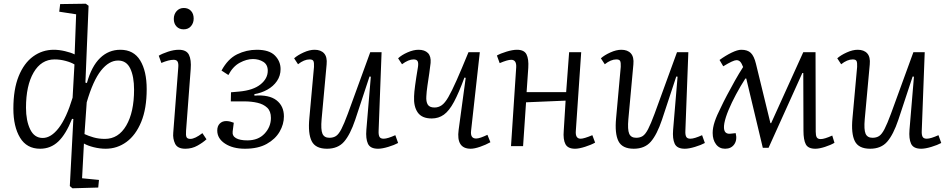

<svg xmlns="http://www.w3.org/2000/svg" viewBox="-20 -787 5099 1034"><path d="M440 -342 448 -340Q473 -430 519 -474.5Q565 -519 628 -519Q700 -519 735 -461.5Q770 -404 770 -307Q770 -202 740.5 -130.5Q711 -59 661 -22.5Q611 14 549 14Q518 14 485.5 6Q453 -2 432 -14L422 173L513 182L509 223L370 227L356 215L375 -146L368 -147Q335 -64 294 -25Q253 14 196 14Q124 14 88 -45.5Q52 -105 52 -202Q52 -306 80.5 -376.5Q109 -447 158.5 -483Q208 -519 270 -519Q298 -519 330 -511.5Q362 -504 382 -494L390 -710L299 -724L304 -765L442 -767L457 -756ZM210 -44Q255 -44 296.5 -98Q338 -152 371 -261L381 -440Q363 -451 333.5 -459Q304 -467 274 -467Q202 -467 161 -396.5Q120 -326 120 -207Q120 -137 142.5 -90.5Q165 -44 210 -44ZM616 -461Q567 -461 524 -407Q481 -353 447 -236L435 -65Q456 -55 484 -47Q512 -39 545 -39Q618 -39 660 -111Q702 -183 702 -304Q702 -375 681.5 -418Q661 -461 616 -461Z M916 -685Q916 -710 931 -727Q946 -744 970 -744Q994 -744 1008.5 -728.5Q1023 -713 1023 -687Q1023 -663 1008.5 -646Q994 -629 969 -629Q945 -629 930.5 -644.5Q916 -660 916 -685ZM940 -423Q942 -445 936.5 -455Q931 -465 915 -465Q889 -465 849 -448L835 -487Q853 -498 884.5 -508.5Q916 -519 943 -519Q984 -519 997.5 -492Q1011 -465 1007 -415L982 -83Q980 -58 984.5 -48.5Q989 -39 1005 -39Q1030 -39 1070 -70L1092 -37Q1074 -20 1044 -3Q1014 14 978 14Q936 14 923 -13Q910 -40 913 -72Z M1299 14Q1234 14 1192 -13.5Q1150 -41 1150 -84Q1150 -108 1163.5 -121.5Q1177 -135 1198 -135Q1209 -135 1219 -132.5Q1229 -130 1239 -126L1233 -79Q1230 -55 1251 -43Q1272 -31 1312 -31Q1371 -31 1405 -67.5Q1439 -104 1439 -152Q1439 -188 1419 -207Q1399 -226 1366.5 -233.5Q1334 -241 1296 -241H1223L1224 -290L1269 -294Q1344 -301 1383 -332.5Q1422 -364 1422 -406Q1422 -439 1398 -454Q1374 -469 1342 -469Q1308 -469 1271 -449Q1234 -429 1210 -383L1173 -407Q1207 -470 1257 -494.5Q1307 -519 1363 -519Q1430 -519 1460.5 -488Q1491 -457 1491 -415Q1491 -379 1471.5 -350.5Q1452 -322 1419.5 -304Q1387 -286 1350 -280V-272Q1429 -278 1469 -247Q1509 -216 1509 -160Q1509 -118 1486 -78Q1463 -38 1416.5 -12Q1370 14 1299 14Z M1564 -473Q1583 -490 1615 -504.5Q1647 -519 1674 -519Q1708 -519 1725.5 -499.5Q1743 -480 1739 -440L1712 -145Q1707 -89 1716.5 -67Q1726 -45 1754 -45Q1775 -45 1789.5 -54.5Q1804 -64 1818.5 -92Q1833 -120 1853 -174L1974 -506H2035L2019 -82Q2018 -61 2023.5 -50.5Q2029 -40 2046 -40Q2057 -40 2073 -45Q2089 -50 2109 -59L2124 -17Q2104 -6 2071 4Q2038 14 2016 14Q1974 14 1961.5 -13Q1949 -40 1953 -88L1977 -374L1970 -375L1893 -142Q1866 -62 1833 -24Q1800 14 1741 14Q1679 14 1658.5 -27Q1638 -68 1646 -151L1671 -427Q1672 -449 1668 -458Q1664 -467 1647 -467Q1618 -467 1585 -441Z M2124 -473Q2143 -491 2175 -505Q2207 -519 2234 -519Q2267 -519 2284.5 -501.5Q2302 -484 2299 -448Q2297 -427 2292 -393.5Q2287 -360 2282 -326Q2277 -292 2276 -268Q2274 -240 2283.5 -224Q2293 -208 2320 -208Q2341 -208 2358.5 -220Q2376 -232 2394.5 -264Q2413 -296 2439 -354.5Q2465 -413 2503 -506H2564L2517 -83Q2512 -41 2544 -41Q2555 -41 2570.5 -46.5Q2586 -52 2605 -61L2621 -21Q2596 -7 2565.5 3.5Q2535 14 2515 14Q2436 14 2450 -88L2488 -368L2481 -369Q2451 -287 2425 -238.5Q2399 -190 2370.5 -169.5Q2342 -149 2305 -149Q2252 -149 2229.5 -181.5Q2207 -214 2210 -269Q2211 -308 2231 -427Q2234 -448 2229 -457.5Q2224 -467 2207 -467Q2180 -467 2145 -441Z M3026 -245 2813 -236 2797 0H2732L2760 -425Q2762 -465 2733 -465Q2723 -465 2707.5 -460.5Q2692 -456 2671 -447L2656 -488Q2675 -499 2708 -509Q2741 -519 2764 -519Q2803 -519 2815.5 -494Q2828 -469 2825 -422Q2823 -389 2820.5 -356.5Q2818 -324 2816 -291H3029L3045 -506H3110L3081 -81Q3078 -40 3107 -40Q3125 -40 3170 -59L3185 -19Q3164 -7 3131 3.5Q3098 14 3077 14Q3038 14 3025 -11Q3012 -36 3016 -83Z M3216 -473Q3235 -490 3267 -504.5Q3299 -519 3326 -519Q3360 -519 3377.5 -499.5Q3395 -480 3391 -440L3364 -145Q3359 -89 3368.5 -67Q3378 -45 3406 -45Q3427 -45 3441.5 -54.5Q3456 -64 3470.5 -92Q3485 -120 3505 -174L3626 -506H3687L3671 -82Q3670 -61 3675.5 -50.5Q3681 -40 3698 -40Q3709 -40 3725 -45Q3741 -50 3761 -59L3776 -17Q3756 -6 3723 4Q3690 14 3668 14Q3626 14 3613.5 -13Q3601 -40 3605 -88L3629 -374L3622 -375L3545 -142Q3518 -62 3485 -24Q3452 14 3393 14Q3331 14 3310.5 -27Q3290 -68 3298 -151L3323 -427Q3324 -449 3320 -458Q3316 -467 3299 -467Q3270 -467 3237 -441Z M4119 9H4088L3999 -364H3994Q3967 -322 3943.5 -278Q3920 -234 3903.5 -194.5Q3887 -155 3881 -124Q3870 -62 3914 -67L3942 -70Q3951 -34 3934.5 -10Q3918 14 3885 14Q3854 14 3836 -10Q3818 -34 3818 -71Q3818 -99 3829 -132Q3840 -165 3862 -208Q3875 -236 3895 -274Q3915 -312 3937.5 -352Q3960 -392 3982 -426Q3974 -447 3966 -455Q3958 -463 3946 -463Q3929 -463 3875 -430L3855 -464Q3888 -488 3920 -503.5Q3952 -519 3972 -519Q4006 -519 4023.5 -502Q4041 -485 4051 -444L4129 -124H4133L4306 -506H4372L4373 -78Q4373 -57 4378.5 -47.5Q4384 -38 4400 -38Q4420 -38 4462 -57L4474 -18Q4454 -6 4423 4Q4392 14 4371 14Q4332 14 4319.5 -10Q4307 -34 4307 -83L4306 -394H4301Z M4489 -473Q4508 -490 4540 -504.5Q4572 -519 4599 -519Q4633 -519 4650.5 -499.5Q4668 -480 4664 -440L4637 -145Q4632 -89 4641.5 -67Q4651 -45 4679 -45Q4700 -45 4714.5 -54.5Q4729 -64 4743.5 -92Q4758 -120 4778 -174L4899 -506H4960L4944 -82Q4943 -61 4948.5 -50.5Q4954 -40 4971 -40Q4982 -40 4998 -45Q5014 -50 5034 -59L5049 -17Q5029 -6 4996 4Q4963 14 4941 14Q4899 14 4886.5 -13Q4874 -40 4878 -88L4902 -374L4895 -375L4818 -142Q4791 -62 4758 -24Q4725 14 4666 14Q4604 14 4583.5 -27Q4563 -68 4571 -151L4596 -427Q4597 -449 4593 -458Q4589 -467 4572 -467Q4543 -467 4510 -441Z"/></svg>

Font: Literata 12pt Light
Style: Italic
Weight: 300
Italic angle: -2°
Designer: Latin by Veronika Burian and Jose Scaglione. Greek by Irene Vlachou. Cyrillic by Vera Evstafieva
Foundry: TypeTogether
Version: Version 3.002